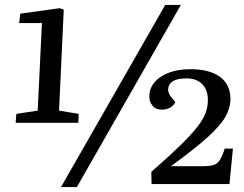

<svg xmlns="http://www.w3.org/2000/svg" viewBox="-20 -743 983 774"><path d="M226 11 646 -723H709L290 11ZM218 -297 297 -284 296 -248H43L46 -284L132 -297L149 -650H57L62 -688L221 -710L237 -704ZM732 -427Q679 -427 664 -403Q649 -379 670 -352L687 -331Q679 -316 664.5 -308.5Q650 -301 633 -301Q608 -301 595 -316.5Q582 -332 582 -354Q582 -403 628.5 -433.5Q675 -464 748 -464Q825 -464 867 -433Q909 -402 909 -344Q909 -308 888.5 -272Q868 -236 816 -189Q764 -142 669 -73H795Q824 -73 840 -77.5Q856 -82 866 -97.5Q876 -113 886 -144H919L905 -1H591L590 -50Q663 -114 708 -158Q753 -202 777 -233.5Q801 -265 809.5 -289.5Q818 -314 818 -339Q818 -381 795 -404Q772 -427 732 -427Z"/></svg>

Font: Literata 36pt Medium
Style: Italic
Weight: 500
Italic angle: -2°
Designer: Latin by Veronika Burian and Jose Scaglione. Greek by Irene Vlachou. Cyrillic by Vera Evstafieva
Foundry: TypeTogether
Version: Version 3.002